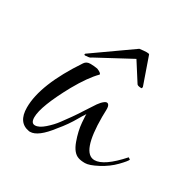

<svg xmlns="http://www.w3.org/2000/svg" viewBox="-92 -435 524 528"><g transform="rotate(30 170.0 -171.0)"><path d="M256 -17Q286 -17 334 -71L340 -67Q338 -61 320 -42.5Q302 -24 276.5 -10.5Q251 3 237.5 3Q224 3 216 0Q198 -6 187.5 -35Q177 -64 175 -89.5Q173 -115 174 -116Q166 -104 159.5 -92.5Q153 -81 144 -68Q135 -55 124 -42Q89 4 64 4Q62 4 61 4Q23 -2 23 -50Q23 -123 96 -232Q102 -241 114 -241Q126 -241 137 -239Q152 -233 151 -228Q127 -204 100 -156Q54 -72 54 -37Q54 -18 66.5 -18Q79 -18 95.5 -32.5Q112 -47 123 -62Q134 -77 143 -89.5Q152 -102 165 -122.5Q178 -143 185 -153Q192 -163 199.5 -168.5Q207 -174 211.5 -169.5Q216 -165 215.5 -152.5Q215 -140 215 -131Q215 -17 256 -17ZM241 -344 271 -258Q271 -254 269 -253Q256 -253 254 -258L217 -316L109 -258Q105 -254 95 -254Q87 -252 87 -256L88 -258L210 -344Q225 -346 232.5 -346Q240 -346 241 -344Z"/></g></svg>

Font: Lovers Quarrel
Style: Regular
Weight: 400
Designer: Robert E. Leuschke
Foundry: Robert E. Leuschke
Version: Version 1.001